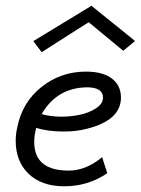

<svg xmlns="http://www.w3.org/2000/svg" viewBox="-20 -645 493 673"><path d="M404 -303Q404 -224 286 -194Q250 -184 204 -184Q146 -184 107 -197Q100 -172 100 -147Q100 -47 221 -47Q281 -47 338 -94L356 -38Q289 8 205 8Q124 8 78 -38Q35 -81 35 -152Q35 -176 41 -201Q59 -288 126.5 -341Q194 -394 281 -394Q341 -394 372.5 -369.5Q404 -345 404 -303ZM284 -339Q276 -339 258 -337Q172 -325 126 -245Q158 -236 195 -236Q227 -236 259 -242.5Q291 -249 316 -265Q341 -281 341 -303Q341 -339 284 -339ZM453 -501 412 -467 291 -567Q290 -567 126 -462L97 -501L301 -625Q300 -625 317.5 -611Q335 -597 377 -563Q390 -553 404.5 -541Q419 -529 426.5 -523Q434 -517 441 -511.5Q448 -506 450 -504Z"/></svg>

Font: GFS Neohellenic Rg
Style: Italic
Weight: 400
Italic angle: -12°
Designer: Takis Katsoulidis and George D. Matthiopoulos
Foundry: Takis Katsoulidis and George D. Matthiopoulos
Version: Version 1.0